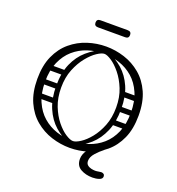

<svg xmlns="http://www.w3.org/2000/svg" viewBox="-172 -999 1178 1279"><g transform="rotate(20 417.0 -359.5)"><path d="M721 -351Q721 -432 695.5 -490.5Q670 -549 627 -586.5Q584 -624 529.5 -642Q475 -660 417 -660Q359 -660 304.5 -642Q250 -624 207 -586.5Q164 -549 138.5 -490.5Q113 -432 113 -351Q113 -270 138.5 -211.5Q164 -153 207 -115.5Q250 -78 304.5 -60Q359 -42 417 -42Q475 -42 529.5 -60Q584 -78 627 -115.5Q670 -153 695.5 -211.5Q721 -270 721 -351ZM58 -351Q58 -446 88.5 -514Q119 -582 171 -625.5Q223 -669 287 -689.5Q351 -710 417 -710Q483 -710 547 -689.5Q611 -669 663 -625.5Q715 -582 745.5 -514Q776 -446 776 -351Q776 -256 745.5 -188Q715 -120 663 -76.5Q611 -33 547 -12.5Q483 8 417 8Q351 8 287 -12.5Q223 -33 171 -76.5Q119 -120 88.5 -188Q58 -256 58 -351ZM222 -252Q222 -243 217 -238Q212 -233 205 -233H110Q94 -233 94 -252Q94 -269 111 -269H205Q222 -269 222 -252ZM220 -451Q220 -442 215 -437Q210 -432 203 -432H108Q92 -432 92 -451Q92 -468 109 -468H203Q220 -468 220 -451ZM214 -350Q214 -341 209 -336Q204 -331 197 -331H102Q86 -331 86 -350Q86 -367 103 -367H197Q214 -367 214 -350ZM613 -252Q613 -269 630 -269H724Q741 -269 741 -252Q741 -233 725 -233H630Q623 -233 618 -238Q613 -243 613 -252ZM615 -451Q615 -468 632 -468H726Q743 -468 743 -451Q743 -432 727 -432H632Q625 -432 620 -437Q615 -442 615 -451ZM621 -350Q621 -367 638 -367H732Q749 -367 749 -350Q749 -331 733 -331H638Q631 -331 626 -336Q621 -341 621 -350ZM439 -18 422 -42Q442 -42 474.5 -63Q507 -84 539.5 -124Q572 -164 594.5 -221Q617 -278 617 -351Q617 -423 594 -480Q571 -537 538 -577.5Q505 -618 473 -639Q441 -660 422 -660L438 -680Q498 -658 546.5 -615.5Q595 -573 623.5 -508Q652 -443 652 -351Q652 -260 623.5 -193.5Q595 -127 547 -84Q499 -41 439 -18ZM405 -18Q346 -41 297.5 -84Q249 -127 220.5 -193.5Q192 -260 192 -351Q192 -443 220.5 -508Q249 -573 298 -615.5Q347 -658 406 -680L422 -660Q403 -660 371 -639Q339 -618 306 -577.5Q273 -537 250 -480Q227 -423 227 -351Q227 -278 249.5 -221Q272 -164 304.5 -124Q337 -84 369.5 -63Q402 -42 422 -42ZM629 -81Q639 -81 642 -71.5Q645 -62 637 -56Q612 -37 587 -9Q562 19 562 47Q562 66 573.5 76Q585 86 601 89.5Q617 93 629 93Q640 93 652.5 90.5Q665 88 671 88Q682 88 689 93.5Q696 99 696 110Q696 127 674.5 134.5Q653 142 627 142Q579 142 543 121.5Q507 101 507 53Q507 21 529.5 -11Q552 -43 602 -81ZM320 -811Q294 -811 294 -836Q294 -861 320 -861H513Q539 -861 539 -836Q539 -811 513 -811Z"/></g></svg>

Font: Nsibidi Libre Uzo
Style: Regular
Weight: 400
Designer: Oluwaseun Badejo
Version: Version 1.021